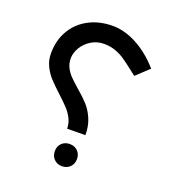

<svg xmlns="http://www.w3.org/2000/svg" viewBox="-135 -666 870 956"><g transform="rotate(20 300.0 -188.0)"><path d="M165 -149.5Q129.5 -182 108 -205.5Q86.5 -229 71.8 -259.5Q57 -290 57 -326Q57 -395 88 -448Q119 -501 174.5 -530.2Q230 -559.5 300.5 -559.5Q364.5 -559.5 430.5 -523.8Q496.5 -488 552 -424.5L485 -362L454 -386Q421 -412 399.2 -426.5Q377.5 -441 350.2 -450.8Q323 -460.5 290.5 -460.5Q253 -460.5 222.8 -441.8Q192.5 -423 175.2 -394Q158 -365 158 -336Q158 -309.5 169 -287.8Q180 -266 196.8 -249Q213.5 -232 242.5 -206.5Q279.5 -175 302.2 -150Q325 -125 341.2 -87.8Q357.5 -50.5 357.5 -1.5L261 -0.5Q261 -29 248.2 -54Q235.5 -79 216.5 -99.2Q197.5 -119.5 165 -149.5ZM241.5 125Q241.5 99.5 257.8 83Q274 66.5 300 66.5Q326 66.5 342.5 83Q359 99.5 359 125Q359 150.5 342.5 167.2Q326 184 300 184Q274.5 184 258 167.2Q241.5 150.5 241.5 125Z"/></g></svg>

Font: JuliaMono SemiBold
Style: Regular
Weight: 600
Monospace: yes
Designer: cormullion
Foundry: corm
Version: Version 0.055; ttfautohint (v1.8.4)